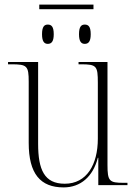

<svg xmlns="http://www.w3.org/2000/svg" viewBox="-20 -806 595 836"><path d="M151 -766H387V-786H151ZM188 -615C204 -615 214 -625 214 -657C214 -690 204 -699 188 -699C173 -699 163 -690 163 -657C163 -625 173 -615 188 -615ZM349 -615C365 -615 375 -625 375 -657C375 -690 365 -699 349 -699C334 -699 324 -690 324 -657C324 -625 334 -615 349 -615ZM257 10C331 10 385 -37 406 -119H408V0H535V-10H518C456 -10 448 -17 448 -88V-536H322V-526H332C401 -526 406 -519 406 -445V-202C406 -90 358 -6 262 -6C173 -6 146 -67 146 -180V-536H15V-526H30C98 -526 105 -519 105 -450V-184C105 -49 156 10 257 10Z"/></svg>

Font: Noto Serif Display SemiCondensed ExtraLight
Style: Regular
Weight: 200
Width: 4
Designer: Monotype Design Team
Foundry: Monotype Imaging Inc.
Version: Version 2.009